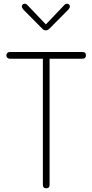

<svg xmlns="http://www.w3.org/2000/svg" viewBox="-20 -1010 495 1030"><path d="M210 -695H32Q24 -695 19 -700.5Q14 -706 14 -713Q14 -720 19 -725.5Q24 -731 32 -731H423Q441 -731 441 -714Q441 -695 423 -695H246V-18Q246 0 228 0Q210 0 210 -18ZM347 -959 247 -858Q236 -847 226 -847Q214 -847 205 -858L105 -959Q97 -969 97 -975Q97 -981 101.5 -985.5Q106 -990 112 -990Q121 -990 128 -982L226 -879L324 -982Q331 -990 340 -990Q346 -990 350.5 -985.5Q355 -981 355 -975Q355 -969 347 -959Z"/></svg>

Font: Dosis
Style: ExtraLight
Weight: 250
Designer: Edgar Tolentino, Pablo Impallari, Igino Marini
Foundry: Edgar Tolentino, Pablo Impallari, Igino Marini
Version: Version 1.007